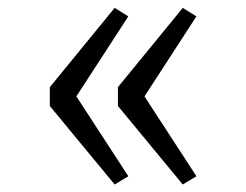

<svg xmlns="http://www.w3.org/2000/svg" viewBox="-20 -546 640 499"><path d="M490.5 -88 355.5 -295.5 490.5 -503.5 455 -525.5 286.5 -319.5V-270.5L455 -66.5ZM313.5 -88 178.5 -295.5 313.5 -503.5 278 -525.5 109.5 -319.5V-270.5L278 -66.5Z"/></svg>

Font: Kode Mono
Style: Regular
Weight: 400
Monospace: yes
Designer: Isa Ozler
Foundry: Kadena LLC
Version: Version 1.000;gftools[0.9.28]